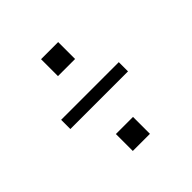

<svg xmlns="http://www.w3.org/2000/svg" viewBox="-130 -647 690 690"><g transform="rotate(-45 215.0 -302.0)"><path d="M168.9 -449.2V-535.2H255.9V-449.2ZM65.9 -283.2V-330.1H358.9V-283.2ZM168.9 -68.8V-154.8H255.9V-68.8Z"/></g></svg>

Font: Acari Sans Light
Style: Regular
Weight: 300
Designer: Alfredo Marco Pradil and Stefan Peev
Foundry: Hanken Design Co.
Version: Version 1.045;January 11, 2019;FontCreator 11.5.0.2425 64-bi